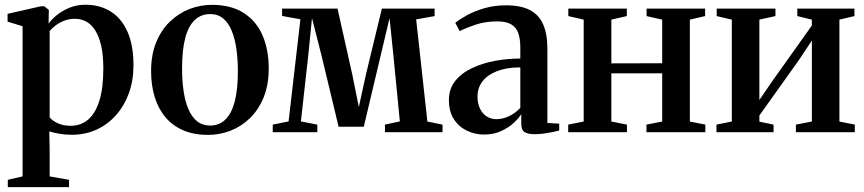

<svg xmlns="http://www.w3.org/2000/svg" viewBox="-20 -559 3656 812"><path d="M13 232.5V201.5L75.5 187V-448L12 -467.5V-500.5L153 -532.5H167L186.5 -517L185.5 -459Q196 -474.5 217.8 -493Q239.5 -511.5 271.2 -525.2Q303 -539 342 -539Q402.5 -539 448.2 -510.2Q494 -481.5 519.2 -424.8Q544.5 -368 544.5 -283Q544.5 -218.5 525 -164.8Q505.5 -111 470.2 -71.5Q435 -32 387.5 -10.5Q340 11 283.5 11Q255 11 228.2 6.2Q201.5 1.5 188.5 -3.5L190 75.5V187L272 201.5V232.5ZM278.5 -27Q322 -27 353 -53.5Q384 -80 400.5 -133.8Q417 -187.5 417 -269Q417 -326 407.8 -366Q398.5 -406 382.2 -431.2Q366 -456.5 344.2 -468Q322.5 -479.5 297.5 -479.5Q271 -479.5 249.8 -470.8Q228.5 -462 213.5 -450Q198.5 -438 190 -428V-63Q199 -50 223 -38.5Q247 -27 278.5 -27Z M619 -258Q619 -327.5 640.5 -380Q662 -432.5 698.8 -467.8Q735.5 -503 781.2 -520.8Q827 -538.5 876 -538.5Q957.5 -538.5 1011 -504Q1064.5 -469.5 1090.5 -409Q1116.5 -348.5 1116.5 -269.5Q1116.5 -200 1095 -147.2Q1073.5 -94.5 1037 -59.2Q1000.5 -24 954.8 -6.2Q909 11.5 860 11.5Q799.5 11.5 754.2 -8.2Q709 -28 679 -64Q649 -100 634 -149.5Q619 -199 619 -258ZM868.5 -28Q906.5 -28 932.8 -53Q959 -78 972.5 -129Q986 -180 986 -257.5Q986 -307.5 979.8 -351.5Q973.5 -395.5 960 -428.8Q946.5 -462 924 -480.8Q901.5 -499.5 869 -499.5Q830.5 -499.5 803.8 -474.5Q777 -449.5 763.5 -398.8Q750 -348 750 -269.5Q750 -219.5 756.2 -175.5Q762.5 -131.5 776.5 -98.2Q790.5 -65 813.2 -46.5Q836 -28 868.5 -28Z M1133.5 0V-32L1200.5 -45.5L1250.5 -477.5L1173 -491.5V-522.5H1407.5L1470 -243.5L1497.5 -106L1527.5 -243.5L1595 -522.5H1818V-491L1740 -477L1787.5 -45L1851.5 -32V0H1608V-32L1671 -45.5L1644 -322L1627.5 -482.5L1589.5 -322.5L1518.5 -23H1412L1340 -323L1299.5 -482.5L1283.5 -323L1252.5 -45.5L1322 -32V0Z M2027.5 10Q1987.5 10 1953.5 -6.8Q1919.5 -23.5 1899 -55.8Q1878.5 -88 1878.5 -136Q1878.5 -183.5 1905.5 -217Q1932.5 -250.5 1976.8 -271.2Q2021 -292 2074.2 -301.8Q2127.5 -311.5 2180.5 -311.5V-358Q2180.5 -394 2172 -418.5Q2163.5 -443 2142.2 -455.8Q2121 -468.5 2083.5 -468.5Q2031.5 -468.5 1990.8 -454.5Q1950 -440.5 1924 -427.5L1905.5 -462.5Q1921 -475.5 1952 -493Q1983 -510.5 2026 -523.5Q2069 -536.5 2120 -536.5Q2182 -536.5 2220.5 -516.8Q2259 -497 2277 -456Q2295 -415 2295 -352V-39L2345 -36V-7Q2334.5 -4 2317.5 -0.5Q2300.5 3 2280.8 5.8Q2261 8.5 2241.5 8.5Q2213 8.5 2198.8 -0.2Q2184.5 -9 2184.5 -36V-76.5Q2175 -60 2153.2 -39.8Q2131.5 -19.5 2099.8 -4.8Q2068 10 2027.5 10ZM2079 -55Q2106.5 -55 2133.5 -68Q2160.5 -81 2180.5 -103V-274Q2123.5 -274 2083 -258.5Q2042.5 -243 2021 -215.5Q1999.5 -188 1999.5 -151Q1999.5 -120.5 2010.2 -99Q2021 -77.5 2039 -66.2Q2057 -55 2079 -55Z M2383 0V-32L2448.5 -45V-476L2383.5 -491V-522.5H2631V-491L2565.5 -476V-291L2780.5 -291.5V-476L2714.5 -491V-522.5H2962V-491L2897.5 -476V-45L2963 -32V0H2714V-32L2780.5 -45V-249H2565.5V-45L2631.5 -32V0Z M3010 0V-32L3075 -45V-476L3011 -491V-522.5H3259.5V-491L3191.5 -476V-136L3245.5 -215L3413.5 -451V-476L3352 -491V-522.5H3593.5V-491L3530 -476V-45L3595 -32V0H3346V-32L3413.5 -45V-387.5L3358 -304L3191.5 -70.5V-44.5L3251.5 -32V0Z"/></svg>

Font: Merriweather 96pt SemiBold
Style: Regular
Weight: 600
Version: Version 2.100